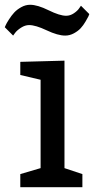

<svg xmlns="http://www.w3.org/2000/svg" viewBox="-45 -784 399 804"><path d="M10 -635 -25 -670Q-23 -674 -20.5 -680Q-18 -686 -7.5 -702.5Q3 -719 14.5 -731.5Q26 -744 44 -754Q62 -764 81 -764Q112 -764 158.5 -741Q205 -718 232 -718Q249 -718 264.5 -728.5Q280 -739 287 -750L294 -760L329 -725Q328 -721 325 -715Q322 -709 313 -693.5Q304 -678 293 -666Q282 -654 264.5 -644.5Q247 -635 228 -635Q197 -635 150.5 -657Q104 -679 77 -679Q60 -679 43 -668Q26 -657 18 -646ZM300 -55V0H40V-55L125 -80V-450L40 -470V-525L225 -530V-80Z"/></svg>

Font: Bitter
Style: Regular
Weight: 400
Designer: Sol Matas
Foundry: Sol Matas
Version: Version 1.300;PS 001.300;hotconv 1.0.70;makeotf.lib2.5.58329